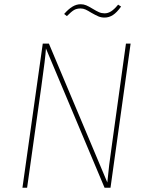

<svg xmlns="http://www.w3.org/2000/svg" viewBox="-20 -887 701 907"><path d="M502 0H474L197 -658Q195 -617 175 -476L108 0H86L182 -681H211L487 -25Q494 -103 509 -205L575 -681H597ZM411 -827Q395 -837 384 -842Q373 -847 361 -847Q342 -847 329.5 -839.5Q317 -832 296 -811L283 -821Q303 -844 322 -855.5Q341 -867 361 -867Q375 -867 387 -862Q399 -857 417 -846Q435 -835 447.5 -829.5Q460 -824 474 -824Q490 -824 505 -833.5Q520 -843 538 -865L552 -856Q532 -828 513.5 -816Q495 -804 474 -804Q458 -804 445 -809.5Q432 -815 411 -827Z"/></svg>

Font: Fira Sans Thin
Style: Italic
Weight: 250
Italic angle: -8°
Designer: Carrois Corporate & Edenspiekermann AG
Foundry: Carrois Corporate GbR & Edenspiekermann AG
Version: Version 4.203